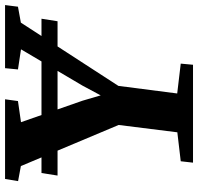

<svg xmlns="http://www.w3.org/2000/svg" viewBox="-32 -751 783 759"><g transform="rotate(-90 359.5 -371.5)"><path d="M96 0 101.5 -48.5 216 -62 245 -294 82.5 -680.5 23 -691.5 31.5 -743H346.5L339.5 -692L256 -680L341 -436.5L362 -365L400 -436L544 -680L464.5 -692L469.5 -743H719L712.5 -692L649.5 -680.5L399.5 -295L369.5 -62.5L487.5 -48.5L483 0ZM665 -599 655 -535.5H45L55 -599Z"/></g></svg>

Font: Merriweather 20pt ExtraBold
Style: Italic
Weight: 800
Italic angle: -7.8°
Version: Version 2.101